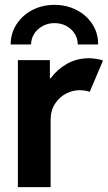

<svg xmlns="http://www.w3.org/2000/svg" viewBox="-20 -771 444 791"><path d="M53.7 -523.4H185.5V-448.2H188.5Q214.8 -484.4 254.9 -507.6Q294.9 -530.8 346.7 -531.2Q364.7 -530.8 380.9 -527.8Q397 -524.9 404.3 -521.5L349.6 -392.6Q344.7 -395 332.8 -397.2Q320.8 -399.4 307.6 -399.4Q279.8 -399.4 252.4 -385.5Q225.1 -371.6 206.8 -343.8Q188.5 -315.9 188.5 -277.3V0H53.7ZM384.3 -587.9H300.3Q300.3 -612.3 287.6 -632.3Q274.9 -652.3 253.2 -664.1Q231.4 -675.8 204.6 -675.8Q178.2 -675.8 156.2 -664.1Q134.3 -652.3 121.3 -632.3Q108.4 -612.3 107.9 -587.9H23.9Q23.9 -633.3 47.9 -670.7Q71.8 -708 113 -729.5Q154.3 -751 204.6 -751Q254.4 -751 295.9 -729.5Q337.4 -708 361.1 -670.7Q384.8 -633.3 384.3 -587.9Z"/></svg>

Font: Reddit Sans Chocolate
Style: Bold
Weight: 700
Designer: Stephen Hutchings
Foundry: Reddit
Version: Version 1.011